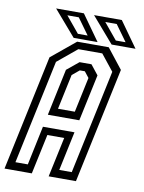

<svg xmlns="http://www.w3.org/2000/svg" viewBox="-117 -912 735 977"><g transform="rotate(10 251.0 -424.0)"><path d="M-24.5 0 102.5 -597 227.5 -700H390.5L471.5 -597L344.5 0H203.5L247.5 -206H160.5L116.5 0ZM24.5 -41.5H88.5L131 -243.5H294L251 -41.5H315.5L430 -580L363.5 -663.5H240L139 -580ZM145 -308 196 -549 257.5 -599.5H319L359 -549L307.5 -308ZM190.5 -347H277.5L316 -528L292 -558.5H266L229 -528ZM526 -716H402.5L288.5 -848H432ZM470.5 -740 410 -823.5H351L420 -740ZM330 -716H206.5L92.5 -848H236ZM274.5 -740 214 -823.5H155L224 -740Z"/></g></svg>

Font: Tourney Condensed Regular
Style: Italic
Weight: 400
Width: 3
Italic angle: -12°
Designer: Tyler Finck
Foundry: Etcetera Type Co
Version: Version 1.010; ttfautohint (v1.8.3)